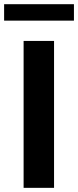

<svg xmlns="http://www.w3.org/2000/svg" viewBox="-54 -904 376 924"><path d="M206.1 0H59.6V-707H206.1ZM301.8 -804.7H-34.2V-883.8H301.8Z"/></svg>

Font: Pretendard JP
Style: Bold
Weight: 700
Designer: Base glyphs from Inter by Rasmus Andersson; Hangeul glyphs from Noto Sans CJK(Source Han Sans) by Jang Soo-young and Kan
Foundry: Kil Hyung-jin
Version: Version 1.309